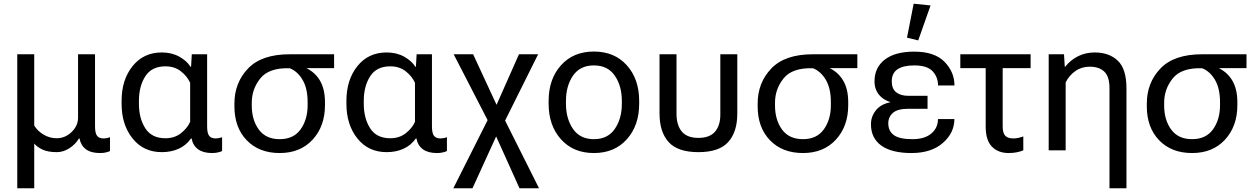

<svg xmlns="http://www.w3.org/2000/svg" viewBox="-20 -804 6712 1027"><path d="M72.3 203.1H163.1V-36.1Q180.2 -16.1 209 -3.2Q237.8 9.8 284.2 9.8Q319.3 9.8 352.1 -11.7Q384.8 -33.2 402.3 -63.5H405.3Q412.1 -26.4 439.2 -5.9Q466.3 14.6 514.6 14.6Q532.2 14.6 545.7 11.5Q559.1 8.3 568.4 3.9V-70.3Q560.1 -66.9 551.3 -65.2Q542.5 -63.5 532.7 -63.5Q510.7 -63.5 499.5 -77.4Q488.3 -91.3 488.3 -127.9V-513.7H397.5V-174.3Q397.5 -130.9 362.8 -97.7Q328.1 -64.5 283.2 -64.5Q246.1 -64.5 213.4 -83.7Q180.7 -103 163.1 -132.8V-513.7H72.3Z M845.2 9.8Q895.5 9.8 935.3 -8.1Q975.1 -25.9 1002 -63.5H1004.9Q1011.7 -25.9 1039.3 -5.6Q1066.9 14.6 1114.3 14.6Q1130.9 14.6 1144.8 11.5Q1158.7 8.3 1168 3.9V-70.3Q1159.7 -66.9 1150.6 -65.2Q1141.6 -63.5 1134.3 -63.5Q1109.9 -63.5 1098.9 -77.4Q1087.9 -91.3 1087.9 -127.9V-513.7H1005.9L1002 -446.8H999Q980 -478 939.5 -500.7Q898.9 -523.4 845.2 -523.4Q747.6 -523.4 689 -450.2Q630.4 -377 630.4 -264.6V-249Q630.4 -136.7 689 -63.5Q747.6 9.8 845.2 9.8ZM864.7 -64.5Q791.5 -64.5 757.3 -117.7Q723.1 -170.9 723.1 -249V-264.6Q723.1 -342.8 757.3 -396Q791.5 -449.2 864.7 -449.2Q913.6 -449.2 947.3 -422.9Q981 -396.5 997.1 -361.3V-152.3Q981.9 -118.2 947.8 -91.3Q913.6 -64.5 864.7 -64.5Z M1476.1 14.6Q1586.4 14.6 1652.3 -57.1Q1718.3 -128.9 1718.3 -241.7V-256.8Q1718.3 -329.6 1689.5 -376.2Q1660.6 -422.9 1605.5 -445.8V-439.5H1767.1V-513.7H1529.3Q1379.4 -513.7 1306.6 -437.5Q1233.9 -361.3 1233.9 -250V-234.9Q1233.9 -122.1 1299.8 -53.7Q1365.7 14.6 1476.1 14.6ZM1476.1 -59.6Q1401.9 -59.6 1364.3 -111.1Q1326.7 -162.6 1326.7 -239.7V-254.9Q1326.7 -327.6 1372.8 -385Q1418.9 -442.4 1529.8 -439Q1571.8 -422.4 1598.6 -376.7Q1625.5 -331.1 1625.5 -256.8V-241.7Q1625.5 -164.6 1587.9 -112.1Q1550.3 -59.6 1476.1 -59.6Z M2047.9 9.8Q2098.1 9.8 2137.9 -8.1Q2177.7 -25.9 2204.6 -63.5H2207.5Q2214.4 -25.9 2241.9 -5.6Q2269.5 14.6 2316.9 14.6Q2333.5 14.6 2347.4 11.5Q2361.3 8.3 2370.6 3.9V-70.3Q2362.3 -66.9 2353.3 -65.2Q2344.2 -63.5 2336.9 -63.5Q2312.5 -63.5 2301.5 -77.4Q2290.5 -91.3 2290.5 -127.9V-513.7H2208.5L2204.6 -446.8H2201.7Q2182.6 -478 2142.1 -500.7Q2101.6 -523.4 2047.9 -523.4Q1950.2 -523.4 1891.6 -450.2Q1833 -377 1833 -264.6V-249Q1833 -136.7 1891.6 -63.5Q1950.2 9.8 2047.9 9.8ZM2067.4 -64.5Q1994.1 -64.5 1960 -117.7Q1925.8 -170.9 1925.8 -249V-264.6Q1925.8 -342.8 1960 -396Q1994.1 -449.2 2067.4 -449.2Q2116.2 -449.2 2149.9 -422.9Q2183.6 -396.5 2199.7 -361.3V-152.3Q2184.6 -118.2 2150.4 -91.3Q2116.2 -64.5 2067.4 -64.5Z M2758.8 203.1H2863.3L2659.2 -204.1H2654.3L2510.7 -513.7H2406.7L2603.5 -131.8H2607.9ZM2404.8 203.1H2507.3L2663.1 -138.2H2671.4L2858.4 -513.7H2755.9L2623 -213.9H2614.7Z M2914.6 -249Q2914.6 -132.8 2980.5 -59.1Q3046.4 14.6 3156.7 14.6Q3267.1 14.6 3333 -59.1Q3398.9 -132.8 3398.9 -249V-264.6Q3398.9 -380.9 3333 -454.6Q3267.1 -528.3 3156.7 -528.3Q3046.4 -528.3 2980.5 -454.6Q2914.6 -380.9 2914.6 -264.6ZM3007.3 -264.6Q3007.3 -344.2 3044.9 -399.2Q3082.5 -454.1 3156.7 -454.1Q3231 -454.1 3268.6 -399.2Q3306.2 -344.2 3306.2 -264.6V-249Q3306.2 -169.4 3268.6 -114.5Q3231 -59.6 3156.7 -59.6Q3082.5 -59.6 3044.9 -114.5Q3007.3 -169.4 3007.3 -249Z M3715.8 9.8Q3826.7 9.8 3875.2 -44.2Q3923.8 -98.1 3923.8 -196.8V-513.7H3833V-195.8Q3834 -134.3 3805.2 -100.3Q3776.4 -66.4 3715.8 -66.4Q3655.3 -66.4 3627 -100.3Q3598.6 -134.3 3598.6 -195.8V-513.7H3507.8V-196.8Q3507.8 -98.1 3556.4 -44.2Q3605 9.8 3715.8 9.8Z M4274.9 14.6Q4385.3 14.6 4451.2 -57.1Q4517.1 -128.9 4517.1 -241.7V-256.8Q4517.1 -329.6 4488.3 -376.2Q4459.5 -422.9 4404.3 -445.8V-439.5H4565.9V-513.7H4328.1Q4178.2 -513.7 4105.5 -437.5Q4032.7 -361.3 4032.7 -250V-234.9Q4032.7 -122.1 4098.6 -53.7Q4164.6 14.6 4274.9 14.6ZM4274.9 -59.6Q4200.7 -59.6 4163.1 -111.1Q4125.5 -162.6 4125.5 -239.7V-254.9Q4125.5 -327.6 4171.6 -385Q4217.8 -442.4 4328.6 -439Q4370.6 -422.4 4397.5 -376.7Q4424.3 -331.1 4424.3 -256.8V-241.7Q4424.3 -164.6 4386.7 -112.1Q4349.1 -59.6 4274.9 -59.6Z M4855.5 14.6Q4961.4 14.6 5023.2 -39.3Q5085 -93.3 5085 -167H4997.1Q4997.1 -119.6 4961.4 -89.6Q4925.8 -59.6 4860.4 -59.6Q4790.5 -59.6 4761 -81.5Q4731.4 -103.5 4731.4 -144.5Q4731.4 -178.2 4756.1 -200.2Q4780.8 -222.2 4838.9 -222.2H4941.4V-291.5H4838.9Q4797.4 -291.5 4773.7 -310.3Q4750 -329.1 4750 -368.7Q4750 -412.6 4780.5 -433.3Q4811 -454.1 4870.1 -454.1Q4939.9 -454.1 4968.8 -422.6Q4997.6 -391.1 4997.6 -346.7H5085.4Q5085.4 -418.9 5032.2 -473.4Q4979 -527.8 4870.1 -527.8Q4767.6 -527.8 4712.6 -485.1Q4657.7 -442.4 4657.7 -369.1Q4657.7 -321.3 4688 -290.3Q4718.3 -259.3 4773.9 -251V-261.7Q4703.6 -255.9 4671.1 -220.7Q4638.7 -185.5 4638.7 -139.6Q4638.7 -64.9 4694.3 -25.1Q4750 14.6 4855.5 14.6ZM4891.6 -587.9 4957.5 -774.9 4867.2 -784.2 4831.5 -602.5Z M5116.7 -439.5H5492.7V-513.7H5116.7ZM5375.5 14.6Q5399.9 14.6 5420.4 10.3Q5440.9 5.9 5453.6 0V-74.2Q5439.9 -69.3 5426.8 -66.4Q5413.6 -63.5 5399.9 -63.5Q5370.6 -63.5 5356.9 -78.1Q5343.3 -92.8 5343.3 -127V-474.1H5252.4V-127Q5252.4 -53.7 5285.9 -19.5Q5319.3 14.6 5375.5 14.6Z M5914.6 203.1H6005.4V-331.5Q6005.4 -435.1 5959.2 -479.2Q5913.1 -523.4 5835.4 -523.4Q5786.6 -523.4 5746.3 -503.2Q5706.1 -482.9 5678.2 -447.8H5675.3L5671.4 -513.7H5589.4V0H5680.2V-363.3Q5698.7 -400.4 5731.9 -423.8Q5765.1 -447.3 5808.6 -447.3Q5859.4 -447.3 5887 -420.7Q5914.6 -394 5914.6 -332.5Z M6356.4 14.6Q6466.8 14.6 6532.7 -57.1Q6598.6 -128.9 6598.6 -241.7V-256.8Q6598.6 -329.6 6569.8 -376.2Q6541 -422.9 6485.8 -445.8V-439.5H6647.5V-513.7H6409.7Q6259.8 -513.7 6187 -437.5Q6114.3 -361.3 6114.3 -250V-234.9Q6114.3 -122.1 6180.2 -53.7Q6246.1 14.6 6356.4 14.6ZM6356.4 -59.6Q6282.2 -59.6 6244.6 -111.1Q6207 -162.6 6207 -239.7V-254.9Q6207 -327.6 6253.2 -385Q6299.3 -442.4 6410.2 -439Q6452.1 -422.4 6479 -376.7Q6505.9 -331.1 6505.9 -256.8V-241.7Q6505.9 -164.6 6468.3 -112.1Q6430.7 -59.6 6356.4 -59.6Z"/></svg>

Font: Roboto Flex
Style: Regular
Weight: 400
Designer: Berlow after Robertson
Foundry: Google
Version: Version 3.200;gftools[0.9.32]